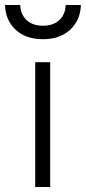

<svg xmlns="http://www.w3.org/2000/svg" viewBox="-40 -749 344 769"><path d="M101 0V-500H161V0ZM-20 -729H41Q42 -692 66 -669Q90 -646 132 -646Q174 -646 198 -669Q222 -692 223 -729H284Q282 -668 241 -630Q200 -592 132 -592Q63 -592 22.5 -630Q-18 -668 -20 -729Z"/></svg>

Font: TitilliumText22L Lt
Style: Thin
Weight: 300
Designer: Campivisivi
Foundry: Campivisivi
Version: 1.000